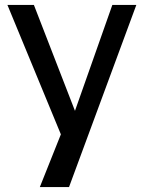

<svg xmlns="http://www.w3.org/2000/svg" viewBox="-20 -543 588 776"><path d="M531 -523 259 213H141L226 0L10 -523H117L283 -95L434 -523Z"/></svg>

Font: Rising Sun Medium
Style: Regular
Weight: 500
Designer: Matt McInerney, Pablo Impallari, Rodrigo Fuenzalida (Raleway font), Stephen Hutchings (Greek), Cristiano Sobral (main ch
Foundry: The Rising Sun Project Authors
Version: Version 4.327; ttfautohint (v1.8.4.7-5d5b-dirty)